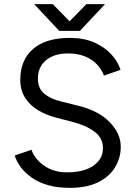

<svg xmlns="http://www.w3.org/2000/svg" viewBox="-20 -895 654 927"><path d="M317 12Q259 12 214 -0.5Q169 -13 136 -35.5Q103 -58 82 -85.5Q61 -113 51 -144L132 -172Q147 -128 192.5 -95.5Q238 -63 304 -63Q385 -63 431 -95Q477 -127 477 -180Q477 -229 436 -259.5Q395 -290 328 -307L251 -327Q204 -339 164.5 -362.5Q125 -386 101.5 -422.5Q78 -459 78 -510Q78 -605 139.5 -658.5Q201 -712 317 -712Q386 -712 436 -689.5Q486 -667 517.5 -632.5Q549 -598 562 -558L482 -530Q463 -580 418 -608.5Q373 -637 309 -637Q242 -637 202.5 -604.5Q163 -572 163 -516Q163 -468 194 -442.5Q225 -417 275 -405L352 -386Q454 -362 508.5 -306.5Q563 -251 563 -187Q563 -132 535 -86.5Q507 -41 452.5 -14.5Q398 12 317 12ZM272 -746V-747L397 -875H487L366 -746ZM266 -746 145 -875H235L360 -747V-746Z"/></svg>

Font: Figtree Light
Style: Regular
Weight: 400
Version: Version 2.002